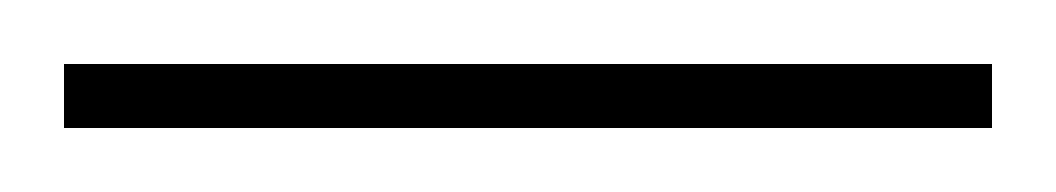

<svg xmlns="http://www.w3.org/2000/svg" viewBox="-20 -695 330 60"><path d="M290 -655V-675H0V-655Z"/></svg>

Font: Perun Thin
Style: Regular
Weight: 100
Foundry: Copyright (c) Stefan Peev, Context Ltd, 2016
Version: Version 1.089